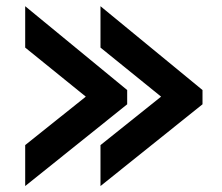

<svg xmlns="http://www.w3.org/2000/svg" viewBox="-20 -652 722 625"><path d="M394 -358.9V-312.5L62 -46.4V-179.7L259.3 -337.4L62 -497.1V-631.8ZM307.1 -631.8 639.2 -358.9V-312.5L307.1 -46.4V-179.7L504.4 -337.4L307.1 -497.1Z"/></svg>

Font: Wadik
Style: Bold
Weight: 700
Designer: Sasha Pavljenko
Version: Version 1.001;Fontself Maker 3.5.4